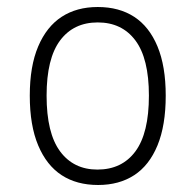

<svg xmlns="http://www.w3.org/2000/svg" viewBox="-20 -520 558 548"><path d="M260 8Q199 8 156 -20Q113 -48 89 -105Q65 -162 65 -247Q65 -331 89 -387.5Q113 -444 156 -472Q199 -500 259 -500Q320 -500 363 -472Q406 -444 429.5 -387.5Q453 -331 453 -247Q453 -162 429.5 -105Q406 -48 363 -20Q320 8 260 8ZM258 -36Q328 -36 366.5 -88Q405 -140 405 -247Q405 -353 366.5 -404.5Q328 -456 259 -456Q190 -456 151.5 -404.5Q113 -353 113 -247Q113 -140 151.5 -88Q190 -36 258 -36Z"/></svg>

Font: Nunito Sans 7pt Condensed ExtraLight
Style: Regular
Weight: 250
Width: 3
Designer: Vernon Adams
Foundry: Vernon Adams
Version: Version 3.101;gftools[0.9.27]